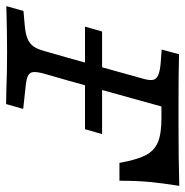

<svg xmlns="http://www.w3.org/2000/svg" viewBox="-10 -602 612 634"><g transform="rotate(90 296.0 -285.0)"><path d="M185.5 -509.7 142.7 -512.9 158.1 -570.2Q219.4 -568.5 305.6 -568.5H310.5H398.4Q502.4 -568.5 592.7 -571Q583.9 -515.3 579.8 -472.6Q575.8 -429.8 575.8 -373.4H516.9Q506.5 -430.6 491.9 -459.3Q477.4 -487.9 449.6 -500Q421.8 -512.1 369.4 -512.1H330.6L244.4 -201.6H169.4L237.1 -445.2Q244.4 -468.5 243.1 -481.5Q241.9 -494.4 228.6 -500.8Q215.3 -507.3 185.5 -509.7ZM-0.8 0 15.3 -56.5 60.5 -60.5Q90.3 -62.9 106.5 -69.8Q122.6 -76.6 131.9 -89.1Q141.1 -101.6 147.6 -125.8L169.4 -201.6H244.4L222.6 -125.8Q216.1 -102.4 216.9 -89.9Q217.7 -77.4 228.6 -71.8Q239.5 -66.1 263.7 -63.7L338.7 -55.6L322.6 0.8L276.6 0Q217.7 -2.4 146.8 -2.4H150H152.4Q93.5 -2.4 -0.8 0ZM83.1 -316.1H421.8L405.6 -259.7H66.9Z"/></g></svg>

Font: Playfair Micro SmCond SmLight
Style: Italic
Weight: 360
Width: 4
Italic angle: -15.6°
Designer: Claus Eggers Sørensen
Foundry: Claus Eggers Sørensen
Version: Version 2.203;Glyphs 3.3 (3326)